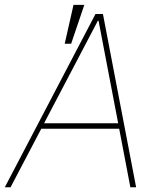

<svg xmlns="http://www.w3.org/2000/svg" viewBox="-33 -786 669 806"><path d="M11.4 0H-12.8L367.9 -727.3H399.1L538.4 0H514.2L467.3 -245.7H140.3ZM152 -268.5H463.1L380.7 -698.9H377.8ZM238.6 -602.3 275.6 -765.6H321L265.6 -602.3Z"/></svg>

Font: Inter Thin  BETA
Style: Italic
Weight: 100
Italic angle: -9.39999°
Designer: Rasmus Andersson
Foundry: rsms
Version: Version 3.011;git-f93a4a705